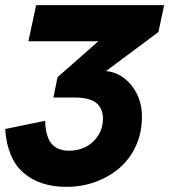

<svg xmlns="http://www.w3.org/2000/svg" viewBox="-25 -710 656 744"><path d="M232 14Q129 14 66 -40.5Q3 -95 -5 -210L150 -242Q151 -200 162 -174.5Q173 -149 193.5 -137.5Q214 -126 242 -126Q280 -126 309.5 -142Q339 -158 356.5 -186.5Q374 -215 374 -250Q374 -290 348 -311Q322 -332 266 -332H182L198 -411L456 -638L589 -586L302 -372L303 -429Q323 -432 339 -433.5Q355 -435 373 -435Q416 -435 450 -411.5Q484 -388 504.5 -348Q525 -308 525 -258Q525 -197 502.5 -146.5Q480 -96 439.5 -60.5Q399 -25 346 -5.5Q293 14 232 14ZM85 -550 115 -690H611L589 -586L510 -550Z"/></svg>

Font: Radio Canada Big
Style: Bold Italic
Weight: 700
Italic angle: -12°
Designer: Étienne Aubert Bonn
Foundry: Coppers and Brasses
Version: Version 1.001